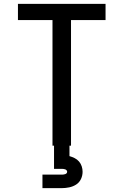

<svg xmlns="http://www.w3.org/2000/svg" viewBox="-20 -755 640 995"><path d="M252 0V-651H73V-735H527V-651H348V0ZM200 220V150H300Q304 150 308.5 149.5Q313 149 317.5 147.5Q322 146 325 143Q328 140 328 135Q328 131 325 127.5Q322 124 317.5 122.5Q313 121 308.5 120.5Q304 120 300 120H260V0H340V54Q354 58 367 64.5Q380 71 389.5 82Q399 93 403.5 107Q408 121 408 135Q408 155 399.5 173Q391 191 374.5 201.5Q358 212 338.5 216Q319 220 300 220Z"/></svg>

Font: Zed Mono Medium Extended
Style: Regular
Weight: 500
Width: 7
Monospace: yes
Designer: Belleve Invis
Foundry: Belleve Invis
Version: Version 1.0.0; ttfautohint (v1.8.4)